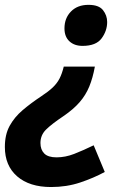

<svg xmlns="http://www.w3.org/2000/svg" viewBox="-48 -567 527 777"><path d="M310.1 -547.4Q352.1 -547.4 368.9 -525.9Q385.7 -504.4 385.7 -478Q385.7 -442.4 363.3 -411.9Q340.8 -381.3 286.1 -381.3Q252.9 -381.3 232.9 -399.9Q212.9 -418.5 212.9 -452.1Q212.9 -493.7 239.3 -520.5Q265.6 -547.4 310.1 -547.4ZM335.9 -297.4Q327.6 -251.5 313.2 -216.6Q298.8 -181.6 273.9 -153.1Q249 -124.5 209 -97.2Q160.2 -64.5 137.9 -42.2Q115.7 -20 115.7 11.7Q115.7 38.6 131.1 54.2Q146.5 69.8 180.7 69.8Q216.3 69.8 252 55.9Q287.6 42 331.1 21L376 128.9Q331.1 153.3 276.4 171.6Q221.7 189.9 158.7 189.9Q71.3 189.9 21.5 146.7Q-28.3 103.5 -28.3 27.8Q-28.3 -22.5 -9 -57.6Q10.3 -92.8 43.5 -121.1Q76.7 -149.4 118.7 -177.2Q148.4 -196.8 165.8 -213.4Q183.1 -230 193.1 -249.5Q203.1 -269 210 -297.4Z"/></svg>

Font: Open Sans
Style: Bold Italic
Weight: 700
Italic angle: -12°
Designer: Monotype Design Team
Foundry: Monotype Imaging Inc.
Version: Version 3.003; ttfautohint (v1.8.4)